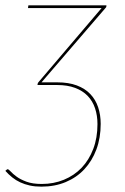

<svg xmlns="http://www.w3.org/2000/svg" viewBox="-60 -510 468 717"><path d="M337 -485Q336.5 -483.5 336 -482.5Q335.5 -481.5 333 -479L95 -202.5H154Q196 -202.5 226.8 -191Q257.5 -179.5 277.2 -158.8Q297 -138 306.5 -109.5Q316 -81 316 -47.5Q316 5 300 48Q284 91 255 122Q226 153 185.2 170Q144.5 187 94.5 187Q71 187 51.5 182.8Q32 178.5 15.8 171Q-0.5 163.5 -14.2 152.5Q-28 141.5 -40 128L-36.5 125Q-33.5 122 -32 122Q-27.5 122 -20 130.5Q-12.5 139 1.8 149.5Q16 160 38.8 168.5Q61.5 177 96 177Q140.5 177 178.8 161.2Q217 145.5 244.8 116.5Q272.5 87.5 288.2 46.2Q304 5 304 -46.5Q304 -78.5 295 -105.5Q286 -132.5 267.5 -151.8Q249 -171 220.5 -181.8Q192 -192.5 153.5 -192.5H80L80.5 -196.5Q81 -200.5 84 -203.5L319.5 -480H44.5L46 -490H337.5Z"/></svg>

Font: Lato Hairline
Style: Italic
Weight: 100
Italic angle: -7°
Designer: Lukasz Dziedzic
Foundry: tyPoland Lukasz Dziedzic
Version: Version 2.007; 2014-02-27